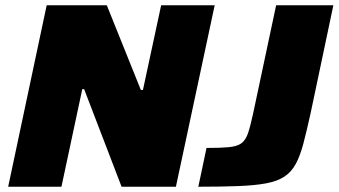

<svg xmlns="http://www.w3.org/2000/svg" viewBox="-20 -708 1284 728"><path d="M11 0 157 -688H385L514 -367H522L591 -688H794L647 0H441L299 -370H292L213 0ZM732 0 763 -147Q817 -147 848 -150Q879 -153 895 -164.5Q911 -176 920 -202Q929 -228 939 -274L1027 -688H1244L1158 -280Q1143 -212 1130.5 -164.5Q1118 -117 1101.5 -86.5Q1085 -56 1058.5 -38.5Q1032 -21 990 -13Q948 -5 885 -2.5Q822 0 732 0Z"/></svg>

Font: Saira SemiExpanded ExtraBold
Style: Italic
Weight: 800
Width: 6
Italic angle: -12°
Designer: Hector Gatti with collaboration of the Omnibus-Type team
Foundry: Omnibus-Type
Version: Version 1.101